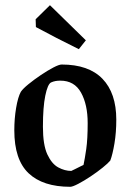

<svg xmlns="http://www.w3.org/2000/svg" viewBox="-20 -708 502 738"><path d="M250 10Q145 10 90 -42Q35 -94 35 -207Q35 -252 42 -293.5Q49 -335 60 -355Q68 -367 89.5 -384.5Q111 -402 137 -419.5Q163 -437 185 -448.5Q207 -460 217 -460Q321 -460 374 -405Q427 -350 427 -248Q427 -199 420 -157Q413 -115 404 -91Q396 -81 375 -64Q354 -47 328.5 -30Q303 -13 281 -1.5Q259 10 250 10ZM254 -51Q257 -52 268.5 -58Q280 -64 290.5 -69Q301 -74 301 -74Q306 -97 311.5 -135Q317 -173 317 -235Q317 -306 291.5 -352Q266 -398 212 -398Q202 -398 193.5 -396.5Q185 -395 176 -391Q163 -384 154 -340Q145 -296 145 -221Q145 -151 162 -114.5Q179 -78 204 -64.5Q229 -51 254 -51ZM283 -519Q242 -539 197.5 -562Q153 -585 118 -604L117 -634L172 -688L310 -553Z"/></svg>

Font: Grenze Gotisch Medium
Style: Regular
Weight: 500
Designer: Renata Polastri
Foundry: Omnibus-Type
Version: Version 1.001